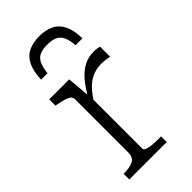

<svg xmlns="http://www.w3.org/2000/svg" viewBox="-243 -846 910 910"><g transform="rotate(-45 212.5 -391.0)"><path d="M222 -782Q179 -782 148.5 -767Q118 -752 101.5 -718.5Q85 -685 83 -630H126Q130 -667 140 -688Q150 -709 169.5 -718Q189 -727 220 -727Q252 -727 271.5 -718Q291 -709 301 -688Q311 -667 314 -630H360Q359 -685 342.5 -718.5Q326 -752 295.5 -767Q265 -782 222 -782ZM391 -543V-476Q383 -478 373.5 -479Q364 -480 355 -481Q346 -482 338 -482Q312 -482 290 -474.5Q268 -467 249.5 -453.5Q231 -440 214 -419Q197 -398 180 -371L179 -410Q205 -456 231 -486.5Q257 -517 287 -532.5Q317 -548 352 -548Q364 -548 375.5 -546.5Q387 -545 391 -543ZM44 0V-38H47Q86 -38 108.5 -49.5Q131 -61 131 -94V-448Q131 -463 122.5 -470.5Q114 -478 97 -483Q80 -488 54 -493L44 -495V-537H178L189 -411L191 -413V-60Q191 -51 204.5 -46Q218 -41 237.5 -39.5Q257 -38 275 -38H295V0Z"/></g></svg>

Font: Roboto Serif ExtraLight
Style: Regular
Weight: 250
Version: Version 1.007